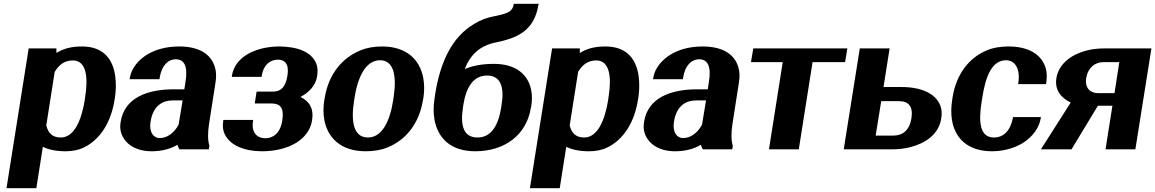

<svg xmlns="http://www.w3.org/2000/svg" viewBox="-20 -781 6041 1004"><path d="M14 203H170L204 -13C231 0 269 10 323 10C357 10 391 4 419 -10C505 -52 561 -143 579 -259L581 -270C587 -310 587 -346 583 -379C572 -468 524 -538 409 -538C351 -538 310 -526 275 -504V-528H130ZM222 -125 266 -405C288 -442 317 -465 361 -465C432 -465 442 -377 425 -272L423 -257C406 -152 368 -62 298 -62C254 -62 232 -85 222 -125Z M611 -144C607 -121 608 -101 615 -82C634 -28 690 10 773 10C830 10 875 -4 908 -24C911 -15 913 -7 919 0H1072L1075 -18C1066 -49 1066 -85 1073 -132L1107 -350C1112 -381 1111 -409 1103 -432C1082 -501 1017 -538 917 -538C847 -538 788 -521 742 -491C705 -466 667 -426 659 -374L658 -367H814L815 -374C825 -440 860 -471 899 -471C945 -471 963 -432 950 -353L944 -314H889C754 -314 631 -272 611 -144ZM767 -143C780 -227 828 -256 885 -256H935L914 -129C892 -88 856 -59 815 -59C782 -59 759 -90 767 -143Z M1147 -146C1143 -119 1146 -96 1157 -76C1185 -21 1257 10 1350 10C1418 10 1479 -5 1525 -32C1566 -56 1603 -95 1612 -152C1622 -215 1596 -253 1551 -274C1591 -295 1630 -330 1638 -381C1642 -406 1642 -428 1634 -448C1609 -511 1533 -538 1437 -538C1407 -538 1380 -534 1352 -528C1280 -511 1206 -467 1193 -386L1192 -379H1348L1349 -386C1359 -446 1396 -469 1433 -469C1470 -469 1493 -446 1483 -385C1473 -323 1447 -302 1407 -302H1322L1312 -240H1397C1443 -240 1467 -222 1456 -150C1446 -85 1408 -58 1368 -58C1329 -58 1293 -83 1303 -146L1304 -154H1148Z M1676 -259C1670 -220 1670 -186 1676 -153C1694 -59 1764 10 1892 10C1933 10 1972 4 2006 -10C2103 -49 2172 -135 2192 -259L2194 -269C2200 -308 2199 -342 2193 -375C2175 -469 2106 -538 1978 -538C1937 -538 1900 -532 1866 -518C1769 -479 1698 -393 1678 -269ZM1832 -257 1834 -271C1851 -379 1893 -466 1967 -466C2041 -466 2055 -381 2038 -271L2036 -257C2019 -147 1978 -62 1904 -62C1828 -62 1814 -146 1832 -257Z M2252 -264C2246 -225 2246 -188 2252 -155C2270 -59 2336 10 2465 10C2618 10 2733 -74 2756 -217L2758 -226C2763 -257 2763 -286 2757 -313C2741 -391 2678 -447 2563 -447C2498 -447 2452 -437 2410 -420C2441 -498 2491 -542 2572 -559C2680 -581 2773 -617 2795 -754L2797 -761H2667L2665 -754C2658 -712 2612 -707 2564 -696C2526 -689 2491 -676 2458 -655C2344 -587 2283 -459 2256 -291ZM2401 -220 2403 -234C2418 -326 2456 -386 2527 -386C2598 -386 2618 -326 2603 -234L2601 -220C2586 -125 2549 -62 2477 -62C2404 -62 2386 -123 2401 -220Z M2751 203H2907L2941 -13C2968 0 3006 10 3060 10C3094 10 3128 4 3156 -10C3242 -52 3298 -143 3316 -259L3318 -270C3324 -310 3324 -346 3320 -379C3309 -468 3261 -538 3146 -538C3088 -538 3047 -526 3012 -504V-528H2867ZM2959 -125 3003 -405C3025 -442 3054 -465 3098 -465C3169 -465 3179 -377 3162 -272L3160 -257C3143 -152 3105 -62 3035 -62C2991 -62 2969 -85 2959 -125Z M3348 -144C3344 -121 3345 -101 3352 -82C3371 -28 3427 10 3510 10C3567 10 3612 -4 3645 -24C3648 -15 3650 -7 3656 0H3809L3812 -18C3803 -49 3803 -85 3810 -132L3844 -350C3849 -381 3848 -409 3840 -432C3819 -501 3754 -538 3654 -538C3584 -538 3525 -521 3479 -491C3442 -466 3404 -426 3396 -374L3395 -367H3551L3552 -374C3562 -440 3597 -471 3636 -471C3682 -471 3700 -432 3687 -353L3681 -314H3626C3491 -314 3368 -272 3348 -144ZM3504 -143C3517 -227 3565 -256 3622 -256H3672L3651 -129C3629 -88 3593 -59 3552 -59C3519 -59 3496 -90 3504 -143Z M3907 -456H4073L4001 0H4157L4229 -456H4399L4411 -528H3919Z M4392 0H4641C4678 0 4712 -4 4742 -12C4819 -32 4889 -78 4902 -162C4906 -187 4905 -208 4897 -229C4873 -292 4798 -326 4693 -326H4600L4632 -528H4476ZM4559 -72 4588 -252H4681C4730 -252 4756 -226 4746 -162C4736 -99 4699 -72 4652 -72Z M4959 -257C4953 -220 4953 -185 4958 -153C4974 -58 5040 10 5168 10C5234 10 5294 -10 5336 -38C5375 -65 5413 -107 5422 -162L5423 -169H5277L5276 -162C5263 -96 5226 -62 5178 -62C5102 -62 5096 -144 5114 -255L5117 -273C5134 -382 5167 -466 5241 -466C5289 -466 5316 -419 5305 -348L5304 -341H5450L5451 -348C5455 -376 5455 -404 5447 -428C5426 -495 5360 -538 5254 -538C5212 -538 5174 -532 5141 -518C5046 -479 4980 -392 4961 -271Z M5423 0H5583L5721 -228H5797L5761 0H5917L6001 -528H5761C5726 -528 5693 -525 5663 -517C5588 -498 5517 -452 5504 -372C5494 -309 5530 -268 5579 -245ZM5660 -373C5669 -428 5707 -456 5749 -456H5833L5808 -294H5721C5681 -294 5652 -321 5660 -373Z"/></svg>

Font: Aerodynamic
Style: BdObl
Weight: 500
Designer: Google
Version: Version 2.000980; 2014